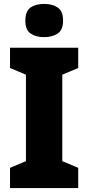

<svg xmlns="http://www.w3.org/2000/svg" viewBox="-20 -957 448 977"><path d="M378 0H31V-103L112 -137V-577L31 -611V-714H378V-611L297 -577V-137L378 -103ZM205 -937Q247 -937 274 -918.5Q301 -900 301 -852Q301 -805 273.5 -786.5Q246 -768 205 -768Q162 -768 135.5 -786.5Q109 -805 109 -852Q109 -900 135 -918.5Q161 -937 205 -937Z"/></svg>

Font: Noto Sans Lao UI SemCond Blk
Style: Regular
Weight: 900
Width: 4
Designer: Monotype Design Team
Foundry: Monotype Imaging Inc.
Version: Version 2.000; ttfautohint (v1.8.4.7-5d5b)